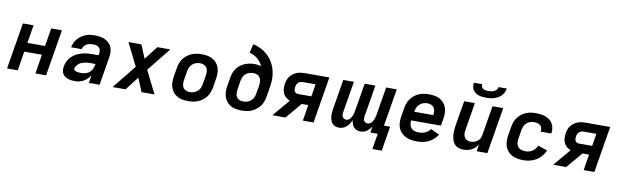

<svg xmlns="http://www.w3.org/2000/svg" viewBox="-51 -1342 6853 2121"><g transform="rotate(10 3375.0 -282.0)"><path d="M25 0 111 -520H231L197 -317H395L429 -520H549L463 0H343L378 -216H180L145 0Z M785 8Q765 8 744.5 5.5Q724 3 706 -4Q688 -11 672 -22.5Q656 -34 647 -51Q638 -68 636.5 -88.5Q635 -109 638 -129Q643 -159 656 -187.5Q669 -216 691.5 -239Q714 -262 742 -278Q770 -294 799.5 -303Q829 -312 859 -315.5Q889 -319 919 -319H996L999 -338Q1002 -356 998.5 -374.5Q995 -393 982.5 -405.5Q970 -418 951.5 -422.5Q933 -427 914 -427Q896 -427 878 -424Q860 -421 843.5 -411.5Q827 -402 815 -386.5Q803 -371 800 -353H681Q686 -378 697 -402.5Q708 -427 725.5 -448Q743 -469 766 -485Q789 -501 813.5 -511Q838 -521 863.5 -524.5Q889 -528 914 -528Q944 -528 973 -524Q1002 -520 1027.5 -508.5Q1053 -497 1074 -478.5Q1095 -460 1106 -434.5Q1117 -409 1119 -380Q1121 -351 1116 -321L1063 0H943L957 -88Q944 -66 924.5 -47Q905 -28 882.5 -15.5Q860 -3 835 2.5Q810 8 785 8ZM847 -93Q870 -93 894 -100.5Q918 -108 936 -125.5Q954 -143 964 -166Q974 -189 978 -213L979 -218H919Q903 -218 886.5 -216.5Q870 -215 854.5 -211.5Q839 -208 823.5 -201.5Q808 -195 794.5 -184.5Q781 -174 770.5 -159.5Q760 -145 757 -130Q756 -123 758.5 -116.5Q761 -110 766.5 -106.5Q772 -103 778.5 -101Q785 -99 792 -97.5Q799 -96 805 -95Q811 -94 818.5 -93.5Q826 -93 833 -93Q840 -93 847 -93Z M1209 0 1422 -265 1295 -520H1440L1503 -369L1620 -520H1765L1552 -255L1679 0H1534L1471 -151L1354 0Z M2056 8Q2024 8 1992.5 2.5Q1961 -3 1935 -17.5Q1909 -32 1889.5 -55.5Q1870 -79 1860 -108Q1850 -137 1850 -169Q1850 -201 1855 -233L1872 -333Q1876 -360 1886 -387Q1896 -414 1914 -438Q1932 -462 1956 -480Q1980 -498 2007 -509Q2034 -520 2061.5 -524Q2089 -528 2117 -528Q2149 -528 2180.5 -522.5Q2212 -517 2238.5 -502.5Q2265 -488 2284.5 -464.5Q2304 -441 2313.5 -412Q2323 -383 2323.5 -351Q2324 -319 2318 -287L2302 -187Q2297 -160 2287 -133Q2277 -106 2259 -82Q2241 -58 2217 -40Q2193 -22 2166.5 -11Q2140 0 2112 4Q2084 8 2056 8ZM2058 -93Q2080 -93 2102 -100Q2124 -107 2142.5 -122.5Q2161 -138 2171 -159.5Q2181 -181 2184 -203L2201 -303Q2205 -327 2203.5 -350Q2202 -373 2191 -391Q2180 -409 2159.5 -418Q2139 -427 2115 -427Q2093 -427 2071 -420Q2049 -413 2031 -397.5Q2013 -382 2003 -360.5Q1993 -339 1989 -317L1973 -217Q1969 -193 1970 -170Q1971 -147 1982 -129Q1993 -111 2013.5 -102Q2034 -93 2058 -93Z M2656 8Q2624 8 2592.5 2.5Q2561 -3 2535 -17.5Q2509 -32 2489.5 -55.5Q2470 -79 2460 -108Q2450 -137 2450 -169Q2450 -201 2455 -233L2472 -333Q2476 -359 2486 -385.5Q2496 -412 2513 -434.5Q2530 -457 2553.5 -474.5Q2577 -492 2603 -502.5Q2629 -513 2656 -518Q2683 -523 2709 -523Q2729 -523 2748.5 -520Q2768 -517 2785 -510Q2774 -533 2759.5 -553.5Q2745 -574 2725.5 -590.5Q2706 -607 2683 -618.5Q2660 -630 2634 -636L2657 -735Q2693 -728 2726.5 -713.5Q2760 -699 2789 -678.5Q2818 -658 2841.5 -632Q2865 -606 2882.5 -575Q2900 -544 2911 -509.5Q2922 -475 2926.5 -438.5Q2931 -402 2928 -363.5Q2925 -325 2918 -287L2902 -187Q2897 -160 2887 -133Q2877 -106 2859 -82Q2841 -58 2817 -40Q2793 -22 2766.5 -11Q2740 0 2712 4Q2684 8 2656 8ZM2658 -93Q2680 -93 2702 -100Q2724 -107 2742.5 -122.5Q2761 -138 2771 -159.5Q2781 -181 2784 -203L2800 -295Q2802 -311 2802.5 -326.5Q2803 -342 2800 -357Q2797 -372 2789.5 -384.5Q2782 -397 2770.5 -406Q2759 -415 2744.5 -418.5Q2730 -422 2714 -422Q2693 -422 2670.5 -415.5Q2648 -409 2630 -394Q2612 -379 2602.5 -358.5Q2593 -338 2589 -317L2573 -217Q2569 -193 2570 -170Q2571 -147 2582 -129Q2593 -111 2613.5 -102Q2634 -93 2658 -93Z M3001 0 3163 -191Q3138 -200 3118 -217.5Q3098 -235 3087 -259Q3076 -283 3074.5 -311Q3073 -339 3077 -367Q3081 -389 3088.5 -410.5Q3096 -432 3110 -450.5Q3124 -469 3143.5 -483Q3163 -497 3184.5 -505.5Q3206 -514 3227.5 -517Q3249 -520 3271 -520H3549L3463 0H3343L3372 -179H3298L3251 -122L3147 0ZM3242 -280H3389L3412 -419H3271Q3257 -419 3243.5 -415Q3230 -411 3219 -401Q3208 -391 3202.5 -378Q3197 -365 3195 -351Q3193 -338 3193.5 -325Q3194 -312 3200 -301.5Q3206 -291 3217.5 -285.5Q3229 -280 3242 -280Z M4154 176 4183 0H4100L4111 -71Q4102 -55 4089 -40Q4076 -25 4060 -13.5Q4044 -2 4025.5 3Q4007 8 3988 8Q3966 8 3946.5 0Q3927 -8 3913.5 -23.5Q3900 -39 3893.5 -59Q3887 -79 3885 -101Q3876 -80 3863 -60Q3850 -40 3832.5 -24Q3815 -8 3792.5 0Q3770 8 3748 8Q3726 8 3706 0Q3686 -8 3673 -23.5Q3660 -39 3653.5 -59Q3647 -79 3645 -100.5Q3643 -122 3644.5 -144Q3646 -166 3650 -188L3705 -520H3824L3766 -169Q3763 -155 3764 -141.5Q3765 -128 3770.5 -117Q3776 -106 3787.5 -99.5Q3799 -93 3812 -93Q3824 -93 3836 -99Q3848 -105 3856.5 -115Q3865 -125 3871 -136.5Q3877 -148 3881 -160Q3885 -172 3888 -184Q3891 -196 3893 -208L3945 -520H4065L4007 -169Q4004 -155 4004.5 -141.5Q4005 -128 4010.5 -117Q4016 -106 4027.5 -99.5Q4039 -93 4053 -93Q4065 -93 4077 -99Q4089 -105 4097.5 -115Q4106 -125 4111.5 -136.5Q4117 -148 4121.5 -160Q4126 -172 4129 -184Q4132 -196 4134 -208L4186 -520H4305L4235 -101H4304L4259 176Z M4626 8Q4592 8 4559.5 3Q4527 -2 4499 -15.5Q4471 -29 4448.5 -51.5Q4426 -74 4414 -103.5Q4402 -133 4401 -166Q4400 -199 4405 -233L4422 -333Q4426 -360 4436 -387Q4446 -414 4464 -438Q4482 -462 4506 -480Q4530 -498 4557 -509Q4584 -520 4611.5 -524Q4639 -528 4667 -528Q4699 -528 4730.5 -522.5Q4762 -517 4788.5 -502.5Q4815 -488 4834.5 -464.5Q4854 -441 4863.5 -412Q4873 -383 4873.5 -351Q4874 -319 4868 -287L4855 -210H4521Q4517 -185 4522.5 -162Q4528 -139 4542.5 -122.5Q4557 -106 4579.5 -99.5Q4602 -93 4626 -93Q4644 -93 4661.5 -96Q4679 -99 4696.5 -106.5Q4714 -114 4729 -126Q4744 -138 4754 -154L4853 -108Q4834 -80 4808 -56.5Q4782 -33 4752 -18.5Q4722 -4 4689.5 2Q4657 8 4626 8ZM4538 -310H4752Q4756 -333 4753.5 -354.5Q4751 -376 4739.5 -393.5Q4728 -411 4708 -419Q4688 -427 4665 -427Q4643 -427 4621 -420Q4599 -413 4581 -397.5Q4563 -382 4553 -360.5Q4543 -339 4539 -317Z M5144 8Q5116 8 5090.5 -0.5Q5065 -9 5047.5 -27.5Q5030 -46 5021 -71Q5012 -96 5009 -123Q5006 -150 5007.5 -177.5Q5009 -205 5013 -233L5061 -520H5181L5131 -217Q5128 -202 5127 -187Q5126 -172 5128.5 -157.5Q5131 -143 5137.5 -130.5Q5144 -118 5154.5 -109Q5165 -100 5179 -96.5Q5193 -93 5208 -93Q5228 -93 5248.5 -99Q5269 -105 5286 -118.5Q5303 -132 5312 -151Q5321 -170 5324 -190L5379 -520H5499L5413 0H5293L5305 -77Q5292 -57 5274 -40Q5256 -23 5234.5 -12Q5213 -1 5190 3.5Q5167 8 5144 8ZM5293 -600Q5271 -600 5250 -602.5Q5229 -605 5209 -611.5Q5189 -618 5172 -630Q5155 -642 5144.5 -659Q5134 -676 5131.5 -697Q5129 -718 5132 -740H5224Q5222 -724 5228 -710.5Q5234 -697 5247 -689.5Q5260 -682 5275 -680Q5290 -678 5306 -678Q5322 -678 5338 -680Q5354 -682 5369 -689.5Q5384 -697 5395 -710.5Q5406 -724 5408 -740H5500Q5497 -718 5487.5 -697Q5478 -676 5461.5 -659Q5445 -642 5424 -630Q5403 -618 5381 -611.5Q5359 -605 5337 -602.5Q5315 -600 5293 -600Z M5819 8Q5785 8 5753 2.5Q5721 -3 5693.5 -16.5Q5666 -30 5644.5 -53Q5623 -76 5612.5 -105Q5602 -134 5601 -167Q5600 -200 5605 -233L5622 -333Q5626 -360 5636 -387Q5646 -414 5663.5 -437.5Q5681 -461 5704.5 -479.5Q5728 -498 5755 -509Q5782 -520 5809.5 -524Q5837 -528 5864 -528Q5893 -528 5920.5 -524.5Q5948 -521 5973.5 -511.5Q5999 -502 6020 -486Q6041 -470 6054 -447Q6067 -424 6071.5 -396.5Q6076 -369 6071 -341L6070 -336H5951L5952 -338Q5955 -358 5950 -376Q5945 -394 5932.5 -406Q5920 -418 5901.5 -422.5Q5883 -427 5864 -427Q5842 -427 5819.5 -420Q5797 -413 5779.5 -397Q5762 -381 5752.5 -359.5Q5743 -338 5739 -317L5723 -217Q5718 -192 5721 -168.5Q5724 -145 5737.5 -127Q5751 -109 5773 -101Q5795 -93 5819 -93Q5839 -93 5859.5 -97.5Q5880 -102 5898 -113.5Q5916 -125 5930 -142Q5944 -159 5953 -179L6058 -143Q6043 -109 6018 -79Q5993 -49 5960 -29Q5927 -9 5890.5 -0.5Q5854 8 5819 8Z M6151 0 6313 -191Q6288 -200 6268 -217.5Q6248 -235 6237 -259Q6226 -283 6224.5 -311Q6223 -339 6227 -367Q6231 -389 6238.5 -410.5Q6246 -432 6260 -450.5Q6274 -469 6293.5 -483Q6313 -497 6334.5 -505.5Q6356 -514 6377.5 -517Q6399 -520 6421 -520H6699L6613 0H6493L6522 -179H6448L6401 -122L6297 0ZM6392 -280H6539L6562 -419H6421Q6407 -419 6393.5 -415Q6380 -411 6369 -401Q6358 -391 6352.5 -378Q6347 -365 6345 -351Q6343 -338 6343.5 -325Q6344 -312 6350 -301.5Q6356 -291 6367.5 -285.5Q6379 -280 6392 -280Z"/></g></svg>

Font: Iosevka Aile
Style: Bold Italic
Weight: 700
Italic angle: -9°
Designer: Belleve Invis
Foundry: Belleve Invis
Version: Version 28.0.1; ttfautohint (v1.8.4)